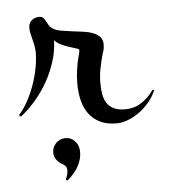

<svg xmlns="http://www.w3.org/2000/svg" viewBox="-42 -346 483 550"><g transform="rotate(-5 200.0 -71.0)"><path d="M400.4 -69.8Q391.6 -50.3 378.2 -34.7Q364.7 -19 349.1 -8.1Q333.5 2.9 316.9 9Q300.3 15.1 285.2 15.1Q256.8 15.1 237.3 5.4Q217.8 -4.4 205.6 -21Q193.4 -37.6 188 -60.1Q182.6 -82.5 182.6 -107.9Q182.6 -127.4 185.5 -148.4Q188.5 -169.4 193.8 -189Q194.8 -191.9 195.8 -196Q196.8 -200.2 196.8 -203.1Q196.8 -205.6 193.8 -207Q185.5 -210 176.3 -212.6Q167 -215.3 158 -218.8Q148.9 -222.2 140.9 -226.6Q132.8 -231 127 -237.8Q126.5 -208.5 117.2 -178.5Q107.9 -148.4 92.5 -120.8Q77.1 -93.3 56.6 -69.3Q36.1 -45.4 13.2 -27.8L8.3 -32.7Q22.5 -48.3 34.2 -69.8Q45.9 -91.3 54.2 -114.7Q62.5 -138.2 67.1 -162.1Q71.8 -186 71.8 -207Q71.8 -217.8 69.8 -227.3Q67.9 -236.8 65.7 -245.6Q63.5 -254.4 61.5 -262.5Q59.6 -270.5 59.6 -278.8Q59.6 -292.5 68.4 -300.3Q77.1 -308.1 90.8 -308.1Q98.1 -308.1 102.1 -304Q106 -299.8 108.9 -293.9Q111.8 -288.1 115.7 -281.7Q119.6 -275.4 127 -271Q136.2 -265.6 150.4 -263.2Q164.6 -260.7 180.2 -258.8Q195.8 -256.8 211.4 -254.9Q227.1 -252.9 239.5 -248.3Q252 -243.7 259.8 -235.6Q267.6 -227.5 267.6 -213.9Q267.6 -207 266.4 -200.4Q265.1 -193.8 262.7 -188Q256.8 -167.5 252.7 -146.2Q248.5 -125 248.5 -104Q248.5 -85.9 251.2 -71Q253.9 -56.2 261.2 -45.4Q268.6 -34.7 280.8 -28.8Q293 -22.9 312 -22.9Q339.4 -22.9 359.9 -36.4Q380.4 -49.8 396 -71.8ZM126 163.1Q128.4 157.2 130.4 150.6Q132.3 144 132.6 138.2Q132.8 132.3 130.6 127.4Q128.4 122.6 123 119.6Q112.3 114.3 104.5 105Q96.7 95.7 96.7 83Q96.7 66.9 107.9 55.7Q119.1 44.4 135.3 44.4Q150.9 44.4 161.6 55.7Q172.4 66.9 173.3 83Q174.3 99.6 168.9 114Q163.6 128.4 155.8 139.2Q147.9 149.9 140.4 157Q132.8 164.1 129.9 166Q128.9 165 127.9 164.6Q126 163.6 126 163.1Z"/></g></svg>

Font: Montez
Style: Regular
Weight: 400
Designer: Astigmatic (AOETI)
Foundry: Astigmatic (AOETI)
Version: Version 1.001